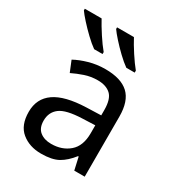

<svg xmlns="http://www.w3.org/2000/svg" viewBox="-180 -863 912 987"><g transform="rotate(30 276.0 -369.0)"><path d="M281.7 -532.2Q375 -532.2 420.2 -490.2Q465.3 -448.2 465.3 -356.4V0H403.3L386.7 -74.2H382.8Q349.1 -31.2 312.3 -10.7Q275.4 9.8 210.9 9.8Q141.6 9.8 95.5 -28.1Q49.3 -65.9 49.3 -145.5Q49.3 -224.1 109.4 -266.1Q169.4 -308.1 294.4 -312.5L381.3 -315.4V-346.7Q381.3 -412.1 353.8 -437.5Q326.2 -462.9 276.4 -462.9Q236.3 -462.9 200.2 -450.7Q164.1 -438.5 132.3 -422.9L106 -487.3Q139.6 -505.9 185.5 -519Q231.4 -532.2 281.7 -532.2ZM380.4 -255.9 305.7 -252.9Q210.9 -249.5 174.6 -221.9Q138.2 -194.3 138.2 -144.5Q138.2 -100.6 164.1 -80.1Q189.9 -59.6 231 -59.6Q294.9 -59.6 337.6 -96.2Q380.4 -132.8 380.4 -209ZM225.6 -748H325.7Q342.8 -715.3 370.1 -673.3Q397.5 -631.3 420.4 -603.5V-591.8H370.6Q345.7 -609.4 316.4 -637.5Q287.1 -665.5 262.2 -693.4Q237.3 -721.2 225.6 -738.3ZM34.2 -748H133.8Q151.4 -715.3 178.7 -673.3Q206.1 -631.3 229.5 -603.5V-591.8H179.7Q154.8 -609.4 125.5 -637.5Q96.2 -665.5 71 -693.4Q45.9 -721.2 34.2 -738.3Z"/></g></svg>

Font: Lunasima
Style: Regular
Weight: 400
Designer: The DocRepair Project, Monotype Design Team
Foundry: Google
Version: Version 2.009